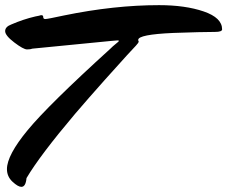

<svg xmlns="http://www.w3.org/2000/svg" viewBox="-83 -680 883 746"><path d="M-39 -585Q7 -605 54 -616L69 -619Q74 -621 78 -621Q85 -621 85 -613.5Q85 -606 93 -606Q101 -606 166 -620Q361 -660 535 -660Q637 -660 708.5 -635.5Q780 -611 780 -566Q780 -556 752.5 -556Q725 -556 686.5 -555Q648 -554 590 -552Q454 -546 454 -525Q454 -521 456 -519Q456 -514 445 -502.5Q434 -491 411 -466Q388 -441 325 -370.5Q262 -300 209 -238Q72 -76 20 12Q17 46 0 46Q-13 46 -34.5 26Q-56 6 -56 -23Q-56 -77 25 -175Q106 -273 345 -490Q356 -501 365 -508Q379 -519 379 -521Q379 -523 373 -523Q367 -523 349 -521L43 -491Q36 -488 22 -488Q8 -488 -27.5 -515Q-63 -542 -63 -559Q-63 -576 -39 -585Z"/></svg>

Font: Mr Dafoe
Style: Regular
Weight: 400
Designer: Alejandro Paul
Foundry: Alejandro Paul
Version: Version 1.000